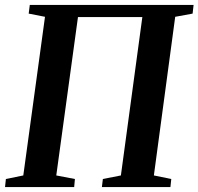

<svg xmlns="http://www.w3.org/2000/svg" viewBox="-24 -763 809 783"><path d="M-3.5 0 0 -33 71 -47.5 159.5 -694.5 93 -707.5 97.5 -743H765.5L761.5 -707.5L690.5 -694.5L603.5 -47.5L674.5 -33L671 0H391.5L395.5 -33L469 -47.5L556.5 -693.5H294L205.5 -47.5L281.5 -33L278.5 0Z"/></svg>

Font: Merriweather 72pt SemiBold
Style: Italic
Weight: 600
Italic angle: -7.8°
Version: Version 2.101